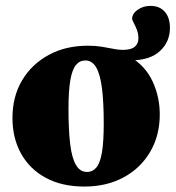

<svg xmlns="http://www.w3.org/2000/svg" viewBox="-20 -636 613 670"><path d="M283.5 -36Q303.5 -36 316.5 -51.8Q329.5 -67.5 335.8 -104.5Q342 -141.5 342 -205.5Q342 -278 336 -326.8Q330 -375.5 316 -400.2Q302 -425 277.5 -425Q258 -425 245 -409.2Q232 -393.5 225.5 -356.8Q219 -320 219 -256Q219 -183 224.8 -134.2Q230.5 -85.5 244.8 -60.8Q259 -36 283.5 -36ZM573 -538.5Q573 -490.5 538.5 -458.2Q504 -426 439 -425.5V-434.5Q488.5 -404 513 -350.8Q537.5 -297.5 537.5 -236.5Q537.5 -163 504 -106Q470.5 -49 411.2 -17Q352 15 274.5 15Q196.5 15 140.2 -15.2Q84 -45.5 53.8 -99.5Q23.5 -153.5 23.5 -224.5Q23.5 -299 57 -355.5Q90.5 -412 149.8 -444.2Q209 -476.5 286.5 -476.5Q313.5 -476.5 335 -473Q356.5 -469.5 374.5 -465.8Q392.5 -462 408.5 -462Q437.5 -462 450.2 -472.8Q463 -483.5 463 -502Q463 -518.5 457.5 -532.5Q452 -546.5 446.5 -556.5Q441 -566.5 441 -570.5Q441.5 -589 460.8 -602.2Q480 -615.5 505 -615.5Q537 -615.5 555 -595Q573 -574.5 573 -538.5Z"/></svg>

Font: Newsreader 36pt ExtraBold
Style: Regular
Weight: 800
Designer: Hugues Gentile
Foundry: Production Type
Version: Version 1.003